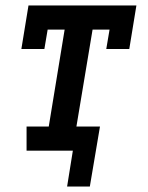

<svg xmlns="http://www.w3.org/2000/svg" viewBox="-20 -550 540 701"><path d="M225 131 246 0H77V-88H158L216 -442H154L142 -371H58L84 -530H478L452 -371H368L380 -442H318L259 -88H345L308 131Z"/></svg>

Font: Iosevka Slab Semibold Oblique
Style: Regular
Weight: 600
Italic angle: -9°
Monospace: yes
Designer: Belleve Invis
Foundry: Belleve Invis
Version: Version 11.1.1; ttfautohint (v1.8.3)